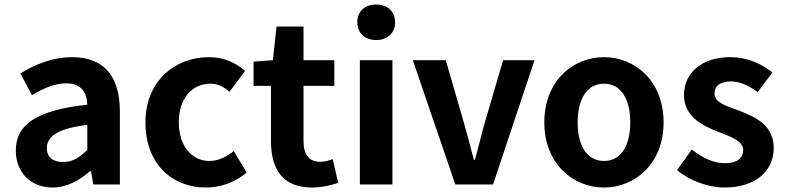

<svg xmlns="http://www.w3.org/2000/svg" viewBox="-20 -831 3539 865"><path d="M216.4 13.8C281 13.8 336.8 -17.4 385.4 -59.9H389.9L400.4 0H520.1V-327C520.1 -489.3 447 -573.5 305.1 -573.5C216.7 -573.5 137.5 -540.5 71.7 -500.1L124 -402.4C176 -433.3 226.5 -455.5 278.1 -455.5C347.3 -455.5 370.9 -414 373.3 -359.4C148 -334.8 51.2 -272 51.2 -152.6C51.2 -56.5 116.5 13.8 216.4 13.8ZM264.7 -101.1C221.7 -101.1 191.1 -120.2 191.1 -163.8C191.1 -214.5 236.4 -251.9 373.3 -268.4V-155.8C337.9 -121 306.6 -101.1 264.7 -101.1Z M907.8 13.8C969.6 13.8 1038.1 -7.1 1091.4 -53.9L1033 -150.9C1002.2 -125.2 964.5 -105.8 923.7 -105.8C843.4 -105.8 785.5 -174.2 785.5 -279.9C785.5 -385.2 842.9 -454 929.1 -454C959.7 -454 986.1 -441.2 1014.1 -417.6L1083.9 -511.4C1042.7 -547.6 990.2 -573.5 920.5 -573.5C768.6 -573.5 635.2 -465.5 635.2 -279.9C635.2 -94.2 753.6 13.8 907.8 13.8Z M1384.9 13.8C1434.1 13.8 1473.3 2.4 1503.6 -7L1479.1 -114.2C1464 -108.3 1442.2 -101.9 1423.8 -101.9C1374.1 -101.9 1347.4 -131.7 1347.4 -195.8V-444.1H1486.2V-559.8H1347.4V-711.4H1225.9L1209.4 -559.8L1122.3 -553.2V-444.1H1200.8V-195.4C1200.8 -70.6 1251.8 13.8 1384.9 13.8Z M1601.3 0H1748V-559.8H1601.3ZM1674.9 -650.6C1725.3 -650.6 1760 -682 1760 -731.4C1760 -779.2 1725.3 -810.8 1674.9 -810.8C1623.4 -810.8 1589.7 -779.2 1589.7 -731.4C1589.7 -682 1623.4 -650.6 1674.9 -650.6Z M2031.2 0H2201.3L2388.2 -559.8H2246.7L2164.6 -280.6C2149.9 -225.7 2134.6 -168 2119.7 -111.1H2114.9C2099.3 -168 2085 -225.7 2069.3 -280.6L1988.2 -559.8H1839.8Z M2701.3 13.8C2841.3 13.8 2969.6 -94.2 2969.6 -279.9C2969.6 -465.5 2841.3 -573.5 2701.3 -573.5C2560.5 -573.5 2432.2 -465.5 2432.2 -279.9C2432.2 -94.2 2560.5 13.8 2701.3 13.8ZM2701.3 -105.8C2624.4 -105.8 2582.5 -174.2 2582.5 -279.9C2582.5 -385.2 2624.4 -454 2701.3 -454C2777.4 -454 2819.5 -385.2 2819.5 -279.9C2819.5 -174.2 2777.4 -105.8 2701.3 -105.8Z M3243.1 13.8C3388.5 13.8 3465.8 -64.4 3465.8 -163.4C3465.8 -266.4 3384.2 -304.1 3310.3 -332.2C3250.5 -353.9 3199 -369.3 3199 -409.7C3199 -442.2 3222.7 -464.1 3273.8 -464.1C3314.7 -464.1 3354.1 -444.4 3393.8 -416.1L3460 -504.7C3414.4 -540.6 3350.6 -573.5 3269.5 -573.5C3141.8 -573.5 3061.4 -502.5 3061.4 -403C3061.4 -308.9 3140.4 -266.4 3211 -239C3269.9 -216.2 3328.2 -196.9 3328.2 -155.2C3328.2 -120.1 3302.7 -95.7 3246.7 -95.7C3194.4 -95.7 3147 -118.6 3096.8 -157.4L3030.1 -64.5C3085.7 -18.4 3168 13.8 3243.1 13.8Z"/></svg>

Font: Source Han Sans JP VF
Style: Regular
Weight: 250
Designer: Ryoko NISHIZUKA 西塚涼子 (kana, bopomofo & ideographs); Paul D. Hunt (Latin, Greek & Cyrillic); Sandoll Communications 산돌커뮤니
Foundry: Adobe
Version: Version 2.004;hotconv 1.0.118;makeotfexe 2.5.65603